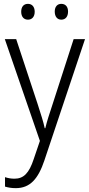

<svg xmlns="http://www.w3.org/2000/svg" viewBox="-20 -735 463 996"><path d="M90 -674C90 -649 103 -633 125 -633C146 -633 160 -648 160 -674C160 -700 146 -715 125 -715C103 -715 90 -700 90 -674ZM264 -675C264 -649 277 -633 298 -633C320 -633 333 -649 333 -675C333 -700 320 -715 298 -715C277 -715 264 -700 264 -675ZM5 -532 187 -4 155 90C131 163 103 192 55 192C37 192 21 189 6 184V233C23 238 40 241 62 241C136 241 178 193 210 98L421 -532H362L253 -195C237 -147 223 -104 215 -70H212C205 -103 193 -140 175 -196L64 -532Z"/></svg>

Font: Noto Sans Malayalam SemiCondensed Light
Style: Regular
Weight: 300
Width: 4
Designer: Jelle Bosma - Monotype Design Team
Foundry: Monotype Imaging Inc.
Version: Version 2.104